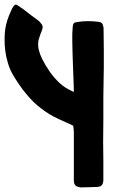

<svg xmlns="http://www.w3.org/2000/svg" viewBox="-20 -816 601 839"><path d="M236.3 -295.9Q195.3 -314.5 160.2 -341.8Q125 -368.2 96.7 -403.3Q78.1 -424.8 62.5 -448.2Q46.9 -470.7 33.2 -495.1Q20.5 -518.6 13.7 -543.9Q5.9 -569.3 2.9 -595.7Q0 -617.2 0 -638.7Q0 -661.1 2 -682.6Q4.9 -705.1 11.7 -726.6Q18.6 -748 28.3 -768.6Q31.2 -773.4 33.2 -779.3Q36.1 -784.2 39.1 -789.1Q43.9 -794.9 47.9 -795.9Q48.8 -795.9 49.8 -795.9Q52.7 -795.9 57.6 -792Q63.5 -789.1 69.3 -784.2Q75.2 -780.3 81.1 -776.4Q97.7 -763.7 115.2 -750Q131.8 -737.3 149.4 -724.6Q151.4 -722.7 154.3 -719.7Q156.2 -717.8 158.2 -714.8Q164.1 -709 166 -702.1Q167 -694.3 164.1 -685.5Q159.2 -674.8 155.3 -663.1Q151.4 -652.3 148.4 -640.6Q144.5 -619.1 149.4 -598.6Q154.3 -578.1 164.1 -558.6Q178.7 -529.3 197.3 -502.9Q215.8 -476.6 239.3 -454.1Q252.9 -441.4 268.6 -431.6Q285.2 -421.9 302.7 -414.1Q302.7 -416 301.8 -451.2Q300.8 -486.3 298.8 -530.3Q297.9 -559.6 296.9 -587.9Q296.9 -616.2 295.9 -637.7Q295.9 -653.3 295.9 -668.9Q296.9 -684.6 297.9 -700.2Q298.8 -710 302.7 -714.8Q307.6 -718.8 317.4 -719.7Q339.8 -723.6 363.3 -723.6Q386.7 -723.6 410.2 -720.7Q419.9 -719.7 424.8 -714.8Q429.7 -710 431.6 -699.2Q432.6 -696.3 432.6 -693.4Q432.6 -689.5 432.6 -686.5Q432.6 -645.5 433.6 -604.5Q433.6 -579.1 433.6 -553.7Q433.6 -538.1 433.6 -521.5Q433.6 -489.3 432.6 -457Q432.6 -424.8 431.6 -391.6Q431.6 -342.8 431.6 -293.9Q430.7 -245.1 430.7 -196.3Q430.7 -155.3 431.6 -115.2Q431.6 -74.2 431.6 -33.2Q431.6 -31.2 431.6 -29.3Q431.6 -27.3 431.6 -26.4Q429.7 -10.7 423.8 -5.9Q418.9 0 403.3 1Q385.7 2 369.1 2Q351.6 2.9 334 2.9Q329.1 2.9 324.2 1Q318.4 0 314.5 -2Q307.6 -5.9 305.7 -11.7Q302.7 -17.6 302.7 -24.4Q302.7 -40 302.7 -54.7Q302.7 -70.3 302.7 -85.9Q302.7 -124 302.7 -161.1Q302.7 -199.2 302.7 -237.3Q302.7 -245.1 301.8 -252Q300.8 -258.8 299.8 -266.6Q299.8 -266.6 300.8 -266.6Q284.2 -274.4 268.6 -281.2Q252 -289.1 236.3 -295.9Z"/></svg>

Font: KARPATY Font
Style: Regular
Weight: 400
Designer: Inna Sieryk
Version: Version 1.1